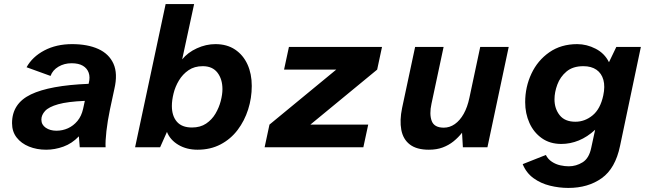

<svg xmlns="http://www.w3.org/2000/svg" viewBox="-20 -728 3200 949"><path d="M208.2 12Q161.5 12 123.3 -3.6Q85 -19.1 62.3 -48.3Q39.5 -77.5 39.5 -119.3Q39.5 -216.5 132.7 -261.3Q225.9 -306 417.9 -313.7L418.9 -317.9Q426.1 -346.3 418.4 -368.4Q410.7 -390.4 389.7 -402.9Q368.7 -415.4 333.6 -415.4Q297.8 -415.4 268.9 -398.4Q240.1 -381.3 229.8 -352.7L111.3 -395.6Q139.9 -447.4 199.2 -478.7Q258.5 -509.9 336.3 -509.9Q412.7 -509.9 465.7 -486Q518.7 -462 540.8 -413.2Q562.9 -364.3 545.3 -288.5L523.5 -187Q511.7 -130.3 506 -80.1Q500.3 -29.9 501.9 0H374.2L369.9 -54.2Q335.9 -18.6 293.4 -3.3Q250.9 12 208.2 12ZM259.2 -81.9Q288.9 -81.9 315.9 -94Q342.8 -106.2 362.9 -130.3Q382.9 -154.5 390.8 -190.3L399.3 -229.4Q314.2 -225.9 267.6 -212.7Q221 -199.5 202.7 -179.4Q184.5 -159.3 184.5 -137Q184.5 -111.5 206 -96.7Q227.6 -81.9 259.2 -81.9Z M956.5 12Q901.9 12 861.5 -12.2Q821 -36.3 805.2 -76L771.4 0H647.7L798.7 -708H939.5L880.4 -434.5Q907.9 -468.5 953 -489.2Q998.1 -509.9 1044.6 -509.9Q1101.7 -509.9 1141.8 -483.1Q1181.9 -456.3 1203.2 -409.7Q1224.4 -363.1 1224.4 -303.3Q1224.4 -243.3 1206.5 -187.1Q1188.6 -130.9 1154.5 -85.7Q1120.4 -40.6 1070.3 -14.3Q1020.2 12 956.5 12ZM928.9 -97.8Q969.8 -97.8 998.6 -117Q1027.4 -136.3 1045.1 -166.4Q1062.8 -196.5 1071.1 -228.9Q1079.5 -261.3 1079.5 -287.3Q1079.5 -336.6 1054.9 -368.8Q1030.2 -400.9 982.2 -400.9Q940.9 -400.9 911.9 -381Q882.9 -361.1 864.5 -330.5Q846.1 -299.9 837.8 -266Q829.5 -232.1 829.5 -204.2Q829.5 -155.3 854.2 -126.5Q878.9 -97.8 928.9 -97.8Z M1287.9 0 1311.9 -112.1 1641.9 -383.9H1384L1408.1 -496H1868.2L1844.2 -383.9L1514.1 -112.1H1800L1775.9 0Z M2099.7 12Q2039.3 12 2005.8 -13.8Q1972.3 -39.5 1963.5 -86.3Q1954.8 -133.1 1967.4 -194L2031.8 -496H2172.6L2112.7 -215.2Q2101.4 -164.1 2113.7 -130.5Q2126 -97 2173.6 -97Q2202.9 -97 2228.1 -114.7Q2253.3 -132.4 2271.9 -165.3Q2290.4 -198.2 2300.1 -244.5L2353.6 -496H2494.4L2389.2 0H2267.9L2263.7 -72Q2245.4 -48.5 2221.6 -29.3Q2197.8 -10.2 2168.1 0.9Q2138.4 12 2099.7 12Z M2789 200.9Q2743.3 200.9 2698.1 189.7Q2652.8 178.6 2616.9 152.6Q2581.1 126.6 2563.5 83.3L2677.9 38Q2688.8 59.2 2708.1 71.7Q2727.3 84.3 2749.3 89.1Q2771.3 94 2791.2 94Q2827.5 94 2859.4 74.4Q2891.3 54.8 2902 3.7L2921.6 -86.6Q2883.1 -51 2840.9 -33.8Q2798.7 -16.5 2754.6 -16.5Q2698.2 -16.5 2658.1 -44.9Q2618 -73.3 2596.9 -120.2Q2575.8 -167.1 2575.8 -222.9Q2575.8 -298.2 2606.6 -363.7Q2637.3 -429.3 2695.2 -469.6Q2753.1 -509.9 2832.9 -509.9Q2880 -509.9 2924.2 -487.1Q2968.4 -464.3 2990 -420.5L3026.3 -496H3147.6L3044.7 -6.8Q3021.6 104.6 2954.1 152.7Q2886.6 200.9 2789 200.9ZM2824 -126.3Q2870.5 -126.3 2908.9 -157.7Q2947.3 -189.1 2961.7 -255.9Q2971.3 -300.7 2962.4 -333.1Q2953.4 -365.6 2928.1 -383.3Q2902.8 -400.9 2863.4 -400.9Q2811.4 -400.9 2780.1 -374.5Q2748.8 -348.1 2734.8 -310.1Q2720.7 -272.1 2720.7 -237Q2720.7 -190.9 2746.3 -158.6Q2771.9 -126.3 2824 -126.3Z"/></svg>

Font: Atkinson Hyperlegible Mono ExtraLight
Style: Italic
Weight: 200
Italic angle: -12°
Monospace: yes
Designer: Elliott Scott, Megan Eiswerth, Linus Boman, Theodore Petrosky, Letters from Sweden
Foundry: Applied Design Works, Letters from Sweden
Version: Version 2.001